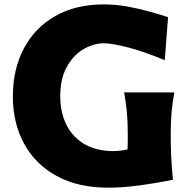

<svg xmlns="http://www.w3.org/2000/svg" viewBox="-20 -847 864 882"><path d="M565.9 -160.6Q566.9 -180.2 566.9 -197.8Q566.9 -215.3 566.9 -232.9Q566.9 -289.6 562.7 -333.3Q558.6 -377 550.3 -422.4H780.8Q772.5 -377 768.3 -333.3Q764.2 -289.6 764.2 -232.9Q764.2 -184.1 766.1 -134.8Q768.1 -85.4 774.4 -21.5Q744.1 -15.1 695.1 -6.6Q646 2 588.9 8.5Q531.7 15.1 477.1 15.1Q338.4 15.1 240.2 -38.6Q142.1 -92.3 90.6 -187Q39.1 -281.7 39.1 -404.3Q39.1 -528.8 89.4 -624Q139.6 -719.2 233.2 -772.9Q326.7 -826.7 456.5 -826.7Q511.7 -826.7 565.7 -816.9Q619.6 -807.1 667.5 -793.7Q715.3 -780.3 752 -768.1L736.8 -570.3Q636.7 -612.3 564 -630.4Q491.2 -648.4 455.1 -648.4Q406.2 -647 360.8 -619.4Q315.4 -591.8 286.1 -538.1Q256.8 -484.4 256.8 -403.3Q256.8 -335 282.7 -278.8Q308.6 -222.7 361.8 -188.7Q415 -154.8 496.1 -152.8Q513.2 -152.8 531.2 -154.8Q549.3 -156.7 565.9 -160.6Z"/></svg>

Font: Pinar-DS2-FD ExtraBold
Style: Regular
Weight: 800
Designer: Amin Abedi
Version: Version 3.000